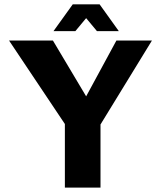

<svg xmlns="http://www.w3.org/2000/svg" viewBox="-20 -851 732 871"><path d="M274.3 0V-288.5L21.1 -667H220.1L410.1 -348L335.3 -348.4L508 -667H669.2L412.7 -248.4L435.9 -333.6V0ZM222.7 -709.9 310 -831.3H431.9L518.9 -709.9H419.7L370.8 -768.7L321.9 -709.9Z"/></svg>

Font: Maven Pro
Style: Regular
Weight: 400
Designer: Joe Prince
Foundry: Joe Prince
Version: Version 2.103